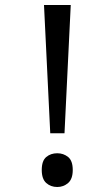

<svg xmlns="http://www.w3.org/2000/svg" viewBox="-20 -734 423 768"><path d="M181 -201 156 -714H263L238 -201ZM147 -54Q147 -91 165 -106Q183 -121 209 -121Q234 -121 252.5 -106Q271 -91 271 -54Q271 -18 252.5 -2Q234 14 209 14Q183 14 165 -2Q147 -18 147 -54Z"/></svg>

Font: sinhala25
Style: Book
Weight: 400
Designer: Jelle Bosma - Monotype Design Team
Foundry: Monotype Imaging Inc.
Version: Version 2.003